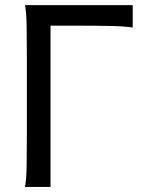

<svg xmlns="http://www.w3.org/2000/svg" viewBox="-20 -733 567 753"><path d="M500.5 -625Q471.2 -629.9 415.5 -631.1Q359.9 -632.3 287.6 -632.3H178.2V0H78.1Q83.5 -29.3 84.5 -84.7Q85.4 -140.1 85.4 -212.4V-500.5Q85.4 -572.8 84.5 -628.2Q83.5 -683.6 78.1 -712.9H500.5Z"/></svg>

Font: Andika FrenchTight
Style: Regular
Weight: 400
Designer: Victor Gaultney, Annie Olsen, Julie Remington, Don Collingsworth, Eric Hays, Becca Hirsbrunner
Foundry: SIL International
Version: Version 5.000 ; Dig1 Dig4Opn Dig7 LnSpcTght